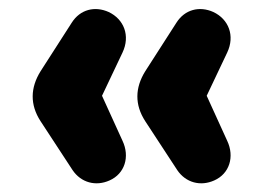

<svg xmlns="http://www.w3.org/2000/svg" viewBox="-20 -482 591 431"><path d="M226 -77C260 -92 272 -130 255 -166L209 -267L255 -364C273 -402 258 -439 224 -455C193 -469 160 -461 141 -431L71 -322C48 -285 47 -247 71 -210L143 -100C162 -72 195 -63 226 -77ZM461 -77C495 -92 507 -130 490 -166L444 -267L490 -364C508 -402 493 -439 459 -455C428 -469 395 -461 376 -431L306 -322C283 -285 282 -247 306 -210L378 -100C397 -72 430 -63 461 -77Z"/></svg>

Font: SN Pro Heavy
Style: Regular
Weight: 800
Designer: Tobias Whetton
Foundry: Supernotes
Version: Version 1.001;Glyphs 3.2 (3249)